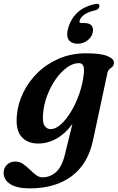

<svg xmlns="http://www.w3.org/2000/svg" viewBox="-66 -761 634 1034"><path d="M435 -6Q408 122 320 187.8Q232 253.5 94 253.5Q24.5 253.5 -11 230.2Q-46.5 207 -46.5 169.5Q-46.5 144.5 -29.2 126.8Q-12 109 17.5 109Q39.5 109 58.2 122Q77 135 94 151.8Q111 168.5 127.8 181.2Q144.5 194 163 194Q203 194 235.2 166Q267.5 138 284 69.5L324 -94Q288.5 -43.5 240.5 -15.8Q192.5 12 139 12Q81 12 49 -25.5Q17 -63 25 -141.5Q30.5 -204 59.8 -263.5Q89 -323 138 -370.5Q187 -418 253 -446Q319 -474 398.5 -474Q476 -474 513 -458.8Q550 -443.5 547.5 -421Q546 -407.5 538.8 -401Q531.5 -394.5 523.5 -388.2Q515.5 -382 512.5 -368ZM166 -149.5Q161.5 -101.5 174.2 -83.5Q187 -65.5 206.5 -65.5Q233.5 -65.5 262.2 -91.5Q291 -117.5 317 -160.8Q343 -204 361.2 -256.5Q379.5 -309 385 -362Q393 -421 359 -421Q326.5 -421 294 -397.2Q261.5 -373.5 234 -334.2Q206.5 -295 188.2 -246.8Q170 -198.5 166 -149.5ZM387.5 -637Q417.5 -637 428.2 -622Q439 -607 433 -584Q426 -558 403 -541.8Q380 -525.5 352 -525.5Q319.5 -525.5 304.5 -546Q289.5 -566.5 300.5 -606.5Q314 -658 349.5 -692Q385 -726 445 -739Q469.5 -745 469.5 -728Q468.5 -711 446.5 -705.5Q406.5 -696.5 386.2 -680.5Q366 -664.5 362.5 -649Q359 -637 372.5 -637Z"/></svg>

Font: Fraunces 9pt SemiBold
Style: Italic
Weight: 600
Italic angle: -16°
Version: Version 1.000;[b76b70a41]